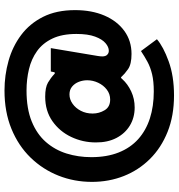

<svg xmlns="http://www.w3.org/2000/svg" viewBox="10 -694 794 854"><g transform="rotate(-90 407.0 -267.0)"><path d="M659.5 34Q626.5 62.5 561.2 86.2Q496 110 409.5 110Q319 110 247.8 81.5Q176.5 53 126.8 2.8Q77 -47.5 51 -113.5Q25 -179.5 25 -255Q25 -334 52.8 -404Q80.5 -474 133.2 -528.2Q186 -582.5 261.2 -613.2Q336.5 -644 431.5 -644Q499.5 -644 563.5 -626Q627.5 -608 678.2 -570Q729 -532 759 -472.5Q789 -413 789 -330Q789 -256 764.8 -199.5Q740.5 -143 696.5 -111Q652.5 -79 594 -79Q548 -79 526 -94.8Q504 -110.5 495 -121Q490.5 -126.5 488.5 -126Q486.5 -125.5 482 -120Q460.5 -96 427.5 -80.5Q394.5 -65 356 -65Q311 -65 275.8 -86.2Q240.5 -107.5 220.2 -146.5Q200 -185.5 200.5 -238Q200.5 -296 225 -347.5Q249.5 -399 295.2 -431Q341 -463 404 -463Q445.5 -463 466.8 -450.5Q488 -438 505 -422Q508 -419 510.5 -420Q513 -421 513.5 -426L516 -438H620L585 -229Q580 -200.5 587.8 -190.2Q595.5 -180 608 -180Q625 -180 642.2 -194.8Q659.5 -209.5 671.2 -241.2Q683 -273 683 -324Q683 -388 662.5 -431Q642 -474 606.8 -499.2Q571.5 -524.5 526.2 -535.2Q481 -546 431.5 -546Q350.5 -546 294 -523Q237.5 -500 202.5 -460Q167.5 -420 151.2 -368Q135 -316 135 -258Q135 -188.5 155.8 -136.2Q176.5 -84 215.2 -49.2Q254 -14.5 307.8 2.8Q361.5 20 427 20Q472.5 20 503.8 12.5Q535 5 559 -8Q583 -21 607 -37ZM329 -252Q329 -223 343.8 -198.5Q358.5 -174 391 -174Q416 -174 435.5 -189Q455 -204 466 -227.5Q477 -251 477 -276Q477 -295.5 470 -313.5Q463 -331.5 449 -343.2Q435 -355 414 -355Q392 -355 372.5 -341.2Q353 -327.5 341 -304.2Q329 -281 329 -252Z"/></g></svg>

Font: Public Sans Black
Style: Regular
Weight: 900
Designer: The Public Sans Project Authors: Dan O. Williams and USWDS (Libre Franklin designed by Pablo Impallari and Rodrigo Fuenz
Version: Version 1.007